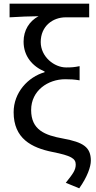

<svg xmlns="http://www.w3.org/2000/svg" viewBox="-20 -816 521 1042"><path d="M410 206C454 144 473 89 473 56C473 -18 431 -44 323 -64C223 -82 149 -111 149 -219C149 -325 241 -386 334 -386C362 -386 383 -385 412 -380V-457C383 -451 368 -450 339 -450C274 -450 201 -508 201 -588C201 -673 265 -722 337 -722H464V-796H32V-722C99 -726 130 -727 189 -728C139 -701 108 -652 108 -590C108 -511 156 -456 222 -428V-424C132 -398 54 -314 54 -207C54 -64 151 -14 266 9C366 29 391 44 391 77C391 107 376 127 337 176Z"/></svg>

Font: Source Han Sans HK
Style: Regular
Weight: 400
Designer: Ryoko NISHIZUKA 西塚涼子 (kana, bopomofo & ideographs); Paul D. Hunt (Latin, Greek & Cyrillic); Sandoll Communications 산돌커뮤니
Foundry: Adobe
Version: Version 2.000;hotconv 1.0.107;makeotfexe 2.5.65593